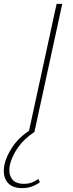

<svg xmlns="http://www.w3.org/2000/svg" viewBox="-61 -678 374 987"><path d="M87 0 230 -658H259L116 0ZM53 289Q-1 289 -25 256.5Q-49 224 -38 168Q-29 125 3.5 76.5Q36 28 97 -12L116 0Q61 37 30 82.5Q-1 128 -10 169Q-19 214 -0.5 240.5Q18 267 62 267Q84 267 102 260.5Q120 254 136 242L144 259Q123 274 101 281.5Q79 289 53 289Z"/></svg>

Font: Ysabeau Office Thin
Style: Italic
Weight: 250
Italic angle: -12°
Designer: Christian Thalmann (Catharsis Fonts)
Version: Version 2.001;gftools[0.9.30]; featfreeze: tnum,lnum,ss02